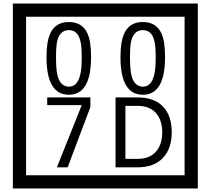

<svg xmlns="http://www.w3.org/2000/svg" viewBox="-20 -980 1195 1090"><path d="M1103 90H53V-960H1103ZM1028 15V-885H128V15ZM497 -656Q497 -442 371 -442Q244 -442 244 -656Q244 -744 265 -789Q294 -855 371 -855Q448 -855 477 -789Q497 -745 497 -656ZM444 -656Q444 -723 435 -752Q420 -809 371 -809Q322 -809 306 -752Q298 -723 298 -656Q298 -587 306 -553Q322 -488 371 -488Q419 -488 435 -554Q444 -587 444 -656ZM917 -656Q917 -442 791 -442Q664 -442 664 -656Q664 -744 685 -789Q714 -855 791 -855Q868 -855 897 -789Q917 -745 917 -656ZM864 -656Q864 -723 855 -752Q840 -809 791 -809Q742 -809 726 -752Q718 -723 718 -656Q718 -587 726 -553Q742 -488 791 -488Q839 -488 855 -554Q864 -587 864 -656ZM493 -372 364 -30H303L444 -383H248V-427H493ZM955 -229Q955 -136 904.5 -83Q854 -30 760 -30H636V-427H760Q855 -427 905 -375.5Q955 -324 955 -229ZM901 -229Q901 -298 865 -338.5Q829 -379 761 -379H692V-78H761Q829 -78 865 -119Q901 -160 901 -229Z"/></svg>

Font: Unicode BMP Fallback SIL
Style: Regular
Weight: 400
Foundry: NRSI, SIL International
Version: Version 5.1 Based on Unicode 5.1